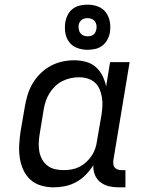

<svg xmlns="http://www.w3.org/2000/svg" viewBox="-20 -797 640 825"><path d="M210 8Q210 8 210 8Q210 8 210 8Q182 8 155.5 0Q129 -8 110 -25.5Q91 -43 80 -67.5Q69 -92 65 -118.5Q61 -145 62.5 -173.5Q64 -202 68 -230L87 -340Q91 -365 99 -390.5Q107 -416 120.5 -439Q134 -462 154 -481.5Q174 -501 198 -514Q222 -527 248 -532.5Q274 -538 299 -538Q325 -538 349 -531.5Q373 -525 391 -509.5Q409 -494 420 -472Q431 -450 436 -426L453 -530H537L467 -108Q466 -99 467 -91Q468 -83 473 -77Q478 -71 486 -68.5Q494 -66 502 -66H519V8H490Q468 8 447.5 3Q427 -2 411 -14.5Q395 -27 387.5 -46.5Q380 -66 381 -87Q367 -65 348.5 -46Q330 -27 307 -14.5Q284 -2 259 3Q234 8 210 8ZM254 -66Q271 -66 288 -69Q305 -72 321 -80Q337 -88 350.5 -100.5Q364 -113 374 -128Q384 -143 389.5 -159.5Q395 -176 397 -193L416 -303Q419 -322 420 -341Q421 -360 418 -378.5Q415 -397 408 -413.5Q401 -430 388 -442Q375 -454 357 -459.5Q339 -465 320 -465Q301 -465 283 -461Q265 -457 248 -448.5Q231 -440 217 -426.5Q203 -413 193 -397Q183 -381 177 -363.5Q171 -346 168 -328L150 -218Q147 -199 146.5 -180Q146 -161 149.5 -143.5Q153 -126 162 -110.5Q171 -95 185 -84.5Q199 -74 217 -70Q235 -66 254 -66ZM356 -583Q333 -583 311.5 -591Q290 -599 277 -616.5Q264 -634 260.5 -657Q257 -680 261 -704Q264 -720 272 -735Q280 -750 294 -760Q308 -770 324 -773.5Q340 -777 356 -777Q380 -777 401 -769Q422 -761 435 -743.5Q448 -726 452 -703Q456 -680 452 -656Q449 -640 440.5 -625Q432 -610 418.5 -600Q405 -590 388.5 -586.5Q372 -583 356 -583ZM356 -641Q363 -641 369.5 -642.5Q376 -644 381 -648Q386 -652 389.5 -658Q393 -664 394 -671Q396 -680 394.5 -689Q393 -698 388 -705Q383 -712 374.5 -715.5Q366 -719 356 -719Q350 -719 343.5 -717.5Q337 -716 331.5 -712Q326 -708 322.5 -702Q319 -696 318 -689Q317 -680 318.5 -671Q320 -662 325 -655Q330 -648 338.5 -644.5Q347 -641 356 -641Z"/></svg>

Font: Iosevka Slab Extended
Style: Italic
Weight: 400
Width: 7
Italic angle: -9°
Monospace: yes
Designer: Belleve Invis
Foundry: Belleve Invis
Version: Version 11.1.0; ttfautohint (v1.8.3)